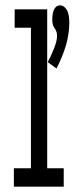

<svg xmlns="http://www.w3.org/2000/svg" viewBox="-20 -700 290 720"><path d="M32 0V-69H96V-596H35V-665H157V-69H219V0ZM192 -443 159 -467Q171 -489 182.5 -518Q194 -547 194 -565Q194 -582 185 -593.5Q176 -605 176 -627Q177 -680 206 -680Q219 -680 229.5 -664.5Q240 -649 240 -613Q239 -570 227.5 -530.5Q216 -491 192 -443Z"/></svg>

Font: Inconsolata UltraCondensed SemiBold
Style: Regular
Weight: 600
Width: 1
Monospace: yes
Designer: Raph Levien, Cyreal, Brenton Simpson
Foundry: Raph Levien, Cyreal, Google
Version: Version 3.001; ttfautohint (v1.8.2.53-6de2)